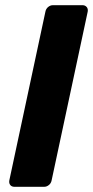

<svg xmlns="http://www.w3.org/2000/svg" viewBox="-20 -720 358 740"><path d="M36 0Q25 0 19.5 -7Q14 -14 16 -25L155 -675Q157 -686 165.5 -693Q174 -700 184 -700H298Q308 -700 314 -693Q320 -686 318 -675L179 -25Q177 -14 168.5 -7Q160 0 150 0Z"/></svg>

Font: Rubik Light SemiBold
Style: Italic
Weight: 600
Italic angle: -12°
Version: Version 2.104